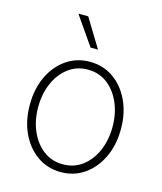

<svg xmlns="http://www.w3.org/2000/svg" viewBox="-116 -853 800 950"><g transform="rotate(15 284.5 -378.0)"><path d="M284.7 11.7Q217.3 11.7 164.6 -24.9Q111.8 -61.5 81.5 -125.2Q51.3 -189 51.3 -271Q51.3 -353 81.5 -416.7Q111.8 -480.5 164.6 -516.8Q217.3 -553.2 284.7 -553.2Q352.1 -553.2 404.8 -516.8Q457.5 -480.5 487.8 -416.5Q518.1 -352.5 518.1 -271Q518.1 -189 487.8 -125.2Q457.5 -61.5 405 -24.9Q352.5 11.7 284.7 11.7ZM284.7 -28.3Q342.3 -28.3 385 -60.8Q427.7 -93.3 451.4 -148.2Q475.1 -203.1 475.1 -271Q475.1 -338.4 451.2 -393.3Q427.2 -448.2 384.8 -480.7Q342.3 -513.2 284.7 -513.2Q228 -513.2 185.1 -480.7Q142.1 -448.2 118.2 -393.3Q94.2 -338.4 94.2 -271Q94.2 -203.1 118.2 -148.2Q142.1 -93.3 184.8 -60.8Q227.5 -28.3 284.7 -28.3ZM268.6 -621.6 167 -768.1H217.3L306.6 -621.6Z"/></g></svg>

Font: Inter Tight ExtraLight
Style: Regular
Weight: 250
Designer: Rasmus Andersson
Foundry: rsms
Version: Version 3.004